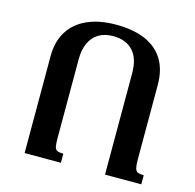

<svg xmlns="http://www.w3.org/2000/svg" viewBox="-105 -833 956 941"><g transform="rotate(15 372.5 -362.0)"><path d="M284 0H100V-492Q100 -565 132 -617Q164 -669 225 -696.5Q286 -724 372 -724Q458 -724 519 -698Q580 -672 612 -620Q644 -568 644 -492V-113Q644 -85 647.5 -70Q651 -55 661.5 -50.5Q672 -46 692 -46V0H508V-514Q508 -589 472.5 -627.5Q437 -666 372 -666Q328 -666 298 -647.5Q268 -629 252.5 -594.5Q237 -560 237 -513V-113Q237 -85 240 -70Q243 -55 253.5 -50.5Q264 -46 284 -46Z"/></g></svg>

Font: Noto Serif Armenian SemiBold
Style: Regular
Weight: 600
Version: Version 2.007